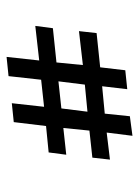

<svg xmlns="http://www.w3.org/2000/svg" viewBox="59 -779 417 575"><g transform="rotate(90 267.5 -491.5)"><path d="M452.1 -559.6 371.1 -550.8 363.3 -472.7 443.4 -481.4 436.5 -428.7 357.4 -420.9 345.7 -324.2 289.1 -318.4 299.8 -415 218.8 -406.2 208 -308.6 150.4 -302.7 161.1 -400.4 57.6 -388.7 64.5 -441.4 167 -452.1 174.8 -531.2 73.2 -519.5 79.1 -572.3 181.6 -583 190.4 -658.2 247.1 -664.1 238.3 -588.9 320.3 -596.7 328.1 -671.9 386.7 -679.7 377 -602.5 458 -612.3ZM233.4 -537.1 223.6 -458 304.7 -466.8 314.5 -544.9Z"/></g></svg>

Font: Puritan
Style: Italic
Weight: 400
Version: 2.0a